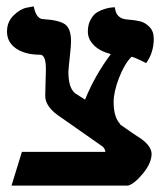

<svg xmlns="http://www.w3.org/2000/svg" viewBox="-20 -583 520 603"><path d="M247.1 -270Q277.8 -346.2 328.1 -413.1Q293.9 -421.9 274.9 -440.9Q255.9 -460 255.9 -483.9Q255.9 -505.9 264.9 -522Q273.9 -538.1 285.9 -544.9Q297.9 -551.8 310.5 -555.4Q323.2 -559.1 332 -559.6L340.8 -560.1Q343.8 -524.9 377.9 -522Q403.8 -520 419.9 -516.1Q436 -512.2 449.5 -498.5Q462.9 -484.9 462.9 -460.9Q462.9 -418 439 -384.8Q405.8 -401.9 393.1 -404.8Q371.1 -382.8 354 -338.9Q336.9 -294.9 336.9 -262.2Q336.9 -214.4 357.9 -192.9H356Q401.9 -160.6 424.8 -146Q455.6 -123 456.1 -100.1Q456.1 -71.3 429.4 -38.6Q402.8 -5.9 381.8 0H16.1L48.8 -106H311Q310.1 -114.7 303.2 -122.1Q241.2 -165 160.2 -222.2Q120.1 -252 122.1 -285.2Q122.1 -297.4 123 -321.3Q124 -345.2 124 -356.9Q126 -411.1 106 -411.1Q59.1 -411.1 30.5 -430.7Q2 -450.2 2 -483.9Q2 -514.6 22.9 -534.9Q43.9 -555.2 64.9 -559.1L85.9 -563Q93.8 -522.9 116.2 -522.9Q164.1 -520 183.6 -507.1Q203.1 -494.1 203.1 -453.1Q203.1 -439 199.2 -404.8Q195.3 -368.7 194.8 -357.9Q194.8 -309.1 213.9 -292H212.9Z"/></svg>

Font: Linux Libertine
Style: Semibold
Weight: 600
Designer: Philipp H. Poll
Foundry: Philipp H. Poll
Version: Version 5.1.2 ; ttfautohint (v0.9)